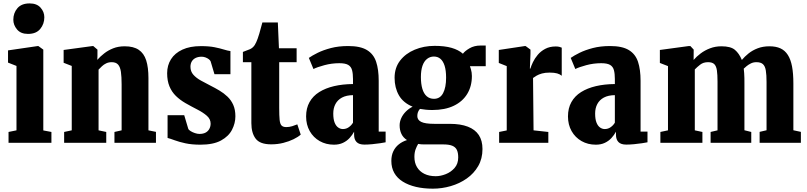

<svg xmlns="http://www.w3.org/2000/svg" viewBox="-20 -836 4724 1124"><path d="M30 0V-63.5L76.5 -73V-450L27 -469.5V-541L201.5 -566.5H204.5L233.5 -545.5V-72.5L281 -63.5V0ZM143.5 -637.5Q101.5 -637.5 79.8 -663.5Q58 -689.5 58 -720.5Q58 -760 82 -788Q106 -816 153 -816H154Q195.5 -816 217.5 -791.2Q239.5 -766.5 239.5 -735Q239.5 -695.5 215.5 -666.5Q191.5 -637.5 144.5 -637.5Z M400 -73V-450L352.5 -468.5V-543.5L522 -566.5H526L550.5 -545.5V-509L549.5 -485.5Q566.5 -505 589.8 -523.2Q613 -541.5 642.8 -553.2Q672.5 -565 710 -565Q761.5 -565 792 -544.5Q822.5 -524 835.8 -482.8Q849 -441.5 849 -379.5V-73L893 -64V0H650V-63.5L692 -73V-342Q692 -387 687.8 -415.8Q683.5 -444.5 671 -458.2Q658.5 -472 634 -472Q616 -472 601.8 -465.2Q587.5 -458.5 576.8 -448.2Q566 -438 557 -428.5V-73L602 -63.5V0H355.5V-63.5Z M1153.5 11Q1103 11 1066 3Q1029 -5 1003.5 -14.5Q978 -24 961 -28.5V-161.5H1058.5L1082 -82.5Q1084.5 -75.5 1095.8 -68.5Q1107 -61.5 1121.2 -56.8Q1135.5 -52 1147.5 -52Q1169 -52 1183.2 -59.5Q1197.5 -67 1205.2 -81Q1213 -95 1213 -112.5Q1213 -139 1191 -158.2Q1169 -177.5 1135.2 -194.8Q1101.5 -212 1065.5 -232.5Q1033.5 -251 1009.5 -274.5Q985.5 -298 972 -330.5Q958.5 -363 958.5 -407.5Q958.5 -453.5 981 -489.2Q1003.5 -525 1047.8 -545.5Q1092 -566 1156 -566Q1204 -566 1236.2 -559.5Q1268.5 -553 1290.8 -546Q1313 -539 1329 -537V-401.5H1235.5L1213 -477Q1210 -483.5 1202.2 -489.5Q1194.5 -495.5 1183.2 -499.8Q1172 -504 1160.5 -504Q1140.5 -504 1125.8 -497Q1111 -490 1103 -476.8Q1095 -463.5 1095 -445Q1095 -417.5 1112.2 -398.2Q1129.5 -379 1156.5 -364.2Q1183.5 -349.5 1211.5 -335Q1238.5 -321.5 1264.5 -306Q1290.5 -290.5 1311.8 -270.2Q1333 -250 1345.5 -222Q1358 -194 1358 -155Q1358 -114.5 1338.2 -76.2Q1318.5 -38 1273.8 -13.5Q1229 11 1153.5 11Z M1567.5 9Q1502 9 1476.8 -24.2Q1451.5 -57.5 1451.5 -115V-472H1402V-532Q1413 -537 1423.8 -540.5Q1434.5 -544 1443.8 -548.2Q1453 -552.5 1460 -559Q1466.5 -565 1471.5 -572.8Q1476.5 -580.5 1480.5 -590Q1484.5 -599.5 1488.5 -610Q1493.5 -623 1497.8 -638.5Q1502 -654 1506.8 -671Q1511.5 -688 1516 -704.5H1606.5L1613 -553.5H1716.5V-472H1614.5V-204.5Q1614.5 -158.5 1617 -134.2Q1619.5 -110 1628.5 -101Q1637.5 -92 1656 -92Q1673.5 -92 1690.5 -97.2Q1707.5 -102.5 1720.5 -108L1740.5 -48Q1725 -34 1698.5 -21Q1672 -8 1638.5 0.5Q1605 9 1567.5 9Z M1935 11Q1888.5 11 1851.5 -10Q1814.5 -31 1793.2 -68.5Q1772 -106 1772 -154.5Q1772 -202.5 1792 -238.2Q1812 -274 1848.8 -297Q1885.5 -320 1935.8 -331.8Q1986 -343.5 2046.5 -344V-373.5Q2046.5 -404.5 2041 -425.2Q2035.5 -446 2018.5 -456Q2001.5 -466 1966.5 -466Q1922 -466 1879.2 -454.5Q1836.5 -443 1815 -432L1788 -497Q1807 -510.5 1839.8 -526.8Q1872.5 -543 1917.5 -554.8Q1962.5 -566.5 2018.5 -566.5Q2089.5 -566.5 2128.2 -543Q2167 -519.5 2182 -474.2Q2197 -429 2197 -363V-65.5H2237.5V-3Q2227.5 -1 2205.5 2.5Q2183.5 6 2158.5 8.2Q2133.5 10.5 2113.5 10.5Q2082 10.5 2067.5 -4.5Q2053 -19.5 2053 -47V-65Q2042.5 -45.5 2026.5 -28Q2010.5 -10.5 1987.8 0.2Q1965 11 1935 11ZM1987.5 -80.5Q2007 -80.5 2022.5 -91.8Q2038 -103 2046.5 -118V-279Q2007.5 -278.5 1982 -264.8Q1956.5 -251 1943.8 -227Q1931 -203 1931 -171.5Q1931 -138.5 1938.8 -118.8Q1946.5 -99 1959.5 -89.8Q1972.5 -80.5 1987.5 -80.5Z M2514 268.5Q2459.5 268.5 2415 258Q2370.5 247.5 2338 227.2Q2305.5 207 2288.2 176.5Q2271 146 2271 106Q2271 74 2282.5 49.8Q2294 25.5 2314.8 9Q2335.5 -7.5 2362.5 -16Q2340 -30.5 2329.8 -52.5Q2319.5 -74.5 2319.5 -102Q2319.5 -123.5 2329 -144.5Q2338.5 -165.5 2356 -183Q2373.5 -200.5 2395.5 -211.5Q2340.5 -234 2315.2 -278.2Q2290 -322.5 2290 -380.5Q2290 -439.5 2322.2 -481.2Q2354.5 -523 2408 -545.2Q2461.5 -567.5 2524.5 -567.5Q2583 -567.5 2623.8 -555.8Q2664.5 -544 2690 -521.5Q2701 -537 2728.5 -553.2Q2756 -569.5 2794.5 -569.5H2823.5V-448.5H2731Q2734 -440.5 2736.8 -431Q2739.5 -421.5 2741 -411.8Q2742.5 -402 2742.5 -391Q2742.5 -331 2715.2 -286.2Q2688 -241.5 2636.5 -216.8Q2585 -192 2511 -192Q2491 -192 2472.8 -193.8Q2454.5 -195.5 2438.5 -198.5Q2430.5 -189.5 2426.8 -179.5Q2423 -169.5 2423 -156.5Q2423 -134 2445.8 -122.5Q2468.5 -111 2523.5 -111H2613.5Q2676 -111 2718.8 -94.5Q2761.5 -78 2783 -45.5Q2804.5 -13 2804.5 36.5Q2804.5 93 2779.5 136.2Q2754.5 179.5 2712.5 209Q2670.5 238.5 2618.8 253.5Q2567 268.5 2514 268.5ZM2531 195.5Q2559 195.5 2589.5 183.5Q2620 171.5 2641.2 147.2Q2662.5 123 2662.5 85.5Q2662.5 58 2654.5 41.5Q2646.5 25 2627.5 17.2Q2608.5 9.5 2577 9.5H2463.5Q2454.5 9.5 2445.2 8.8Q2436 8 2428 6.5Q2420 19.5 2413 38.2Q2406 57 2406 82.5Q2406 117 2421 142.2Q2436 167.5 2464 181.5Q2492 195.5 2531 195.5ZM2520.5 -257.5Q2556.5 -257.5 2574 -290.8Q2591.5 -324 2591.5 -381Q2591.5 -424 2582.8 -451.2Q2574 -478.5 2558.2 -491.8Q2542.5 -505 2520 -505Q2497.5 -505 2480 -491.2Q2462.5 -477.5 2453.2 -450.8Q2444 -424 2444 -385Q2444 -345 2452.5 -316.2Q2461 -287.5 2478.2 -272.5Q2495.5 -257.5 2520.5 -257.5Z M2902 0V-63.5L2946.5 -72.5V-449L2900 -467.5V-543.5L3053 -566.5H3057L3085.5 -545.5V-521.5L3082 -434.5H3085Q3089.5 -450 3099.8 -471.8Q3110 -493.5 3127.8 -514.8Q3145.5 -536 3171.8 -550Q3198 -564 3233.5 -564Q3245.5 -564 3254.5 -561.8Q3263.5 -559.5 3268.5 -557V-392.5Q3258 -401.5 3241.8 -406.2Q3225.5 -411 3197.5 -411Q3171.5 -411 3152.8 -405.8Q3134 -400.5 3121.5 -393.2Q3109 -386 3100.5 -379.5L3103.5 -73L3190 -63.5V0Z M3468 11Q3421.5 11 3384.5 -10Q3347.5 -31 3326.2 -68.5Q3305 -106 3305 -154.5Q3305 -202.5 3325 -238.2Q3345 -274 3381.8 -297Q3418.5 -320 3468.8 -331.8Q3519 -343.5 3579.5 -344V-373.5Q3579.5 -404.5 3574 -425.2Q3568.5 -446 3551.5 -456Q3534.5 -466 3499.5 -466Q3455 -466 3412.2 -454.5Q3369.5 -443 3348 -432L3321 -497Q3340 -510.5 3372.8 -526.8Q3405.5 -543 3450.5 -554.8Q3495.5 -566.5 3551.5 -566.5Q3622.5 -566.5 3661.2 -543Q3700 -519.5 3715 -474.2Q3730 -429 3730 -363V-65.5H3770.5V-3Q3760.5 -1 3738.5 2.5Q3716.5 6 3691.5 8.2Q3666.5 10.5 3646.5 10.5Q3615 10.5 3600.5 -4.5Q3586 -19.5 3586 -47V-65Q3575.5 -45.5 3559.5 -28Q3543.5 -10.5 3520.8 0.2Q3498 11 3468 11ZM3520.5 -80.5Q3540 -80.5 3555.5 -91.8Q3571 -103 3579.5 -118V-279Q3540.5 -278.5 3515 -264.8Q3489.5 -251 3476.8 -227Q3464 -203 3464 -171.5Q3464 -138.5 3471.8 -118.8Q3479.5 -99 3492.5 -89.8Q3505.5 -80.5 3520.5 -80.5Z M3846 0V-63.5L3890.5 -73V-449L3843 -467.5V-543.5L4012.5 -566.5H4021.5L4041 -545.5L4040.5 -485Q4057.5 -505 4081.8 -523.2Q4106 -541.5 4136.8 -553.2Q4167.5 -565 4203.5 -565Q4257.5 -565 4282.2 -544.2Q4307 -523.5 4323 -485Q4339 -504.5 4362 -523Q4385 -541.5 4415.5 -553.2Q4446 -565 4484.5 -565Q4522.5 -565 4549 -552.8Q4575.5 -540.5 4592.2 -514.2Q4609 -488 4616.8 -446.8Q4624.5 -405.5 4624.5 -347.5V-73.5L4668.5 -64V0H4427V-64L4467.5 -73.5V-356Q4467.5 -398 4463.2 -423.5Q4459 -449 4446.2 -460.5Q4433.5 -472 4408 -472Q4390.5 -472 4376.2 -465Q4362 -458 4351.2 -449.2Q4340.5 -440.5 4334 -434Q4335.5 -421.5 4336.5 -407.8Q4337.5 -394 4337.8 -378.8Q4338 -363.5 4338 -347V-73.5L4378 -63.5V0H4140V-63.5L4180.5 -73V-358Q4180.5 -399.5 4176.8 -424.5Q4173 -449.5 4161.2 -460.8Q4149.5 -472 4125 -472Q4097.5 -472 4079 -457.5Q4060.5 -443 4047.5 -429.5V-73L4092 -63.5V0Z"/></svg>

Font: Merriweather 24pt SemiCondensed Black
Style: Regular
Weight: 900
Width: 4
Designer: Eben Sorkin
Foundry: Eben Sorkin
Version: Version 2.100